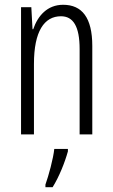

<svg xmlns="http://www.w3.org/2000/svg" viewBox="-20 -562 472 803"><path d="M244 -542C178 -542 138 -496 119 -440H116L111 -532H68V0H122V-295C122 -431 165 -494 235 -494C286 -494 313 -452 313 -357V0H366V-370C366 -488 323 -542 244 -542ZM264 71V61H207C203 101 183 174 170 210V221H200C227 178 251 118 264 71Z"/></svg>

Font: Noto Sans Gurmukhi UI ExtraCondensed Light
Style: Regular
Weight: 300
Width: 2
Designer: Jelle Bosma - Monotype Design Team
Foundry: Monotype Imaging Inc.
Version: Version 2.004